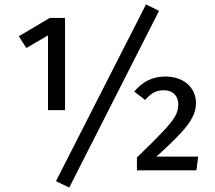

<svg xmlns="http://www.w3.org/2000/svg" viewBox="-20 -770 972 868"><path d="M233 49 293 78 699 -721 640 -750ZM205 -689 65 -606 99 -553 197 -610V-272H274V-689ZM727 -424C670 -424 624 -401 587 -356L636 -318C664 -350 686 -362 721 -362C760 -362 786 -338 786 -298C786 -279 781 -261 771 -243C760 -225 743 -203 719 -178C695 -152 655 -112 599 -58V0H868L876 -62H687C735 -105 771 -140 796 -167C845 -220 866 -259 866 -304C866 -373 812 -424 727 -424Z"/></svg>

Font: Fira Sans
Style: Regular
Weight: 400
Designer: Carrois Corporate & Edenspiekermann AG
Foundry: Carrois Corporate GbR & Edenspiekermann AG
Version: Version 4.203